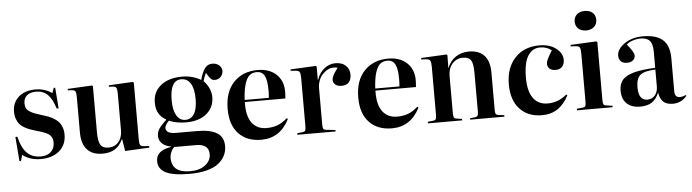

<svg xmlns="http://www.w3.org/2000/svg" viewBox="-55 -1016 5393 1496"><g transform="rotate(-5 2641.5 -268.0)"><path d="M62 15.1 46.9 -173.8 62 -175.8Q84.5 -83.5 125.5 -44.7Q166.5 -5.9 231 -5.9Q280.8 -5.9 310.3 -32.7Q339.8 -59.6 339.8 -106.9Q339.8 -126 333.7 -140.4Q327.6 -154.8 317.1 -164.6Q306.6 -174.3 290.8 -181.9Q274.9 -189.5 258.1 -195.1Q241.2 -200.7 219.7 -206.5Q215.8 -207.5 213.9 -208Q183.6 -216.8 163.6 -224.4Q143.6 -231.9 120.6 -245.1Q97.7 -258.3 84.5 -274.4Q71.3 -290.5 62.3 -315.2Q53.2 -339.8 53.2 -371.1Q53.2 -441.4 101.8 -485.6Q150.4 -529.8 234.9 -529.8Q305.7 -529.8 363.8 -490.2L377.9 -529.8H389.2L401.9 -367.2L386.2 -368.2Q364.3 -441.9 329.1 -477.1Q293.9 -512.2 237.8 -512.2Q191.9 -512.2 166 -490.5Q140.1 -468.8 140.1 -429.2Q140.1 -406.2 148.7 -390.1Q157.2 -374 176 -362.8Q194.8 -351.6 211.4 -345.2Q228 -338.9 257.8 -329.6Q263.2 -328.1 266.1 -327.1Q295.9 -318.4 316.7 -310.3Q337.4 -302.2 360.6 -288.3Q383.8 -274.4 397.7 -258.1Q411.6 -241.7 420.9 -216.6Q430.2 -191.4 430.2 -160.2Q430.2 -79.6 375 -32.7Q319.8 14.2 230 14.2Q145.5 14.2 86.9 -30.8L74.2 15.1Z M712.9 14.2Q634.3 14.2 592.5 -31.2Q550.8 -76.7 550.8 -165V-441.9Q550.8 -475.1 544.7 -486.3Q538.6 -497.6 518.1 -499L484.9 -501L485.8 -512.2L675.8 -522L683.1 -516.1V-155.8Q683.1 -85 700.7 -56.9Q718.3 -28.8 762.7 -28.8Q811 -28.8 841.1 -63.2Q871.1 -97.7 871.1 -154.8V-440.9Q871.1 -473.1 865 -485.4Q858.9 -497.6 838.9 -499L806.2 -501L807.1 -512.2L996.1 -522L1002.9 -516.1V-64.9Q1002.9 -38.6 1009.5 -28.3Q1016.1 -18.1 1036.1 -16.1L1079.1 -13.2V-1L889.2 8.8L874 -85H872.1Q846.7 -32.2 808.6 -9Q770.5 14.2 712.9 14.2Z M1375.5 230Q1244.6 230 1187.5 200Q1130.4 169.9 1130.4 110.8Q1130.4 26.9 1246.6 8.8V4.9Q1200.2 -3.9 1177.2 -28.1Q1154.3 -52.2 1154.3 -85Q1154.3 -115.2 1170.2 -140.1Q1186 -165 1228.5 -205.1V-209Q1152.3 -248.5 1152.3 -346.2Q1152.3 -430.7 1214.8 -480.2Q1277.3 -529.8 1380.4 -529.8Q1462.4 -529.8 1528.3 -491.2Q1543.9 -549.8 1565.9 -579.8Q1587.9 -609.9 1624.5 -609.9Q1655.8 -609.9 1677.2 -592Q1698.7 -574.2 1698.7 -545.9Q1698.7 -520.5 1680.2 -501.2Q1661.6 -481.9 1634.3 -481.9Q1618.2 -481.9 1607.9 -490Q1597.7 -498 1586.4 -515.1L1569.3 -543Q1554.2 -513.7 1545.4 -480Q1570.8 -454.6 1586.7 -420.7Q1602.5 -386.7 1602.5 -352.1Q1602.5 -271 1543.2 -221.4Q1483.9 -171.9 1382.3 -171.9Q1306.2 -171.9 1249.5 -196.8Q1217.3 -163.1 1217.3 -142.1Q1217.3 -97.2 1298.3 -97.2H1457.5Q1564.5 -97.2 1616.5 -64.7Q1668.5 -32.2 1668.5 38.1Q1668.5 77.1 1652.3 110.6Q1636.2 144 1603 171.4Q1569.8 198.7 1511.5 214.4Q1453.1 230 1375.5 230ZM1378.4 -191.9Q1423.8 -191.9 1447.8 -231.4Q1471.7 -271 1471.7 -347.2Q1471.7 -427.7 1445.8 -468.8Q1419.9 -509.8 1372.6 -509.8Q1284.7 -509.8 1284.7 -353Q1284.7 -275.9 1309.6 -233.9Q1334.5 -191.9 1378.4 -191.9ZM1543.5 90.8Q1543.5 11.2 1443.4 11.2H1273.4Q1256.8 25.9 1247.1 48.3Q1237.3 70.8 1237.3 92.8Q1237.3 151.9 1272.9 180.9Q1308.6 210 1381.3 210Q1454.1 210 1498.8 176Q1543.5 142.1 1543.5 90.8Z M1954.6 14.2Q1842.3 14.2 1777.8 -54Q1713.4 -122.1 1713.4 -247.1Q1713.4 -381.3 1784.7 -455.6Q1856 -529.8 1972.2 -529.8Q2063 -529.8 2117.2 -479.5Q2171.4 -429.2 2171.4 -344.2Q2171.4 -318.4 2168.5 -290H1851.6Q1848.1 -181.6 1888.4 -127.4Q1928.7 -73.2 2003.4 -73.2Q2049.3 -73.2 2087.2 -86.7Q2125 -100.1 2165.5 -136.2L2174.3 -128.9Q2101.6 14.2 1954.6 14.2ZM1851.6 -306.2H2040.5Q2043.5 -331.5 2043.5 -360.8Q2043.5 -443.8 2024.7 -479Q2005.9 -514.2 1964.4 -514.2Q1930.2 -514.2 1907.7 -495.8Q1885.3 -477.5 1870.6 -430.9Q1856 -384.3 1851.6 -306.2Z M2237.3 0V-12.2L2280.3 -17.1Q2295.9 -18.6 2300.5 -27.6Q2305.2 -36.6 2305.2 -63V-437Q2305.2 -471.2 2298.6 -483.6Q2292 -496.1 2271 -498L2228 -501L2229 -512.2L2427.2 -522L2433.1 -516.1V-412.1H2435.1Q2454.6 -468.8 2494.1 -499.3Q2533.7 -529.8 2581.1 -529.8Q2630.9 -529.8 2660.6 -502.7Q2690.4 -475.6 2690.4 -431.2Q2690.4 -395 2672.1 -372.6Q2653.8 -350.1 2615.2 -350.1Q2583 -350.1 2565.7 -364.5Q2548.3 -378.9 2548.3 -400.9Q2548.3 -418.9 2558.6 -438.7Q2568.8 -458.5 2595.2 -493.2Q2574.2 -499 2552.5 -496.8Q2530.8 -494.6 2510 -481.4Q2489.3 -468.3 2472.9 -449.7Q2456.5 -431.2 2446.8 -403.6Q2437 -376 2437 -345.2V-62Q2437 -38.1 2442.1 -29.3Q2447.3 -20.5 2464.4 -19L2536.1 -11.2V0Z M2976.1 14.2Q2863.8 14.2 2799.3 -54Q2734.9 -122.1 2734.9 -247.1Q2734.9 -381.3 2806.2 -455.6Q2877.4 -529.8 2993.7 -529.8Q3084.5 -529.8 3138.7 -479.5Q3192.9 -429.2 3192.9 -344.2Q3192.9 -318.4 3189.9 -290H2873Q2869.6 -181.6 2909.9 -127.4Q2950.2 -73.2 3024.9 -73.2Q3070.8 -73.2 3108.6 -86.7Q3146.5 -100.1 3187 -136.2L3195.8 -128.9Q3123 14.2 2976.1 14.2ZM2873 -306.2H3062Q3064.9 -331.5 3064.9 -360.8Q3064.9 -443.8 3046.1 -479Q3027.3 -514.2 2985.8 -514.2Q2951.7 -514.2 2929.2 -495.8Q2906.7 -477.5 2892.1 -430.9Q2877.4 -384.3 2873 -306.2Z M3258.8 0V-12.2L3301.8 -17.1Q3316.9 -18.6 3321.8 -27.8Q3326.7 -37.1 3326.7 -63V-437Q3326.7 -471.7 3320.1 -483.9Q3313.5 -496.1 3292.5 -498L3249.5 -501L3250.5 -512.2L3449.7 -522L3455.6 -516.1L3454.6 -416H3455.6Q3477.5 -471.7 3522 -500.7Q3566.4 -529.8 3624.5 -529.8Q3703.6 -529.8 3744.6 -484.6Q3785.6 -439.5 3785.6 -352.1V-58.1Q3785.6 -34.7 3791.7 -26.4Q3797.9 -18.1 3816.9 -16.1L3856.4 -12.2V0H3588.9V-11.2L3625.5 -15.1Q3642.6 -17.1 3648.2 -25.9Q3653.8 -34.7 3653.8 -58.1V-360.8Q3653.8 -433.1 3636.7 -459.5Q3619.6 -485.8 3572.8 -485.8Q3523.9 -485.8 3491.2 -448.7Q3458.5 -411.6 3458.5 -354V-61Q3458.5 -37.1 3463.6 -28.3Q3468.8 -19.5 3482.9 -18.1L3525.9 -11.2V0Z M4149.4 14.2Q4040.5 14.2 3976.6 -54.7Q3912.6 -123.5 3912.6 -247.1Q3912.6 -376 3983.9 -452.9Q4055.2 -529.8 4175.8 -529.8Q4255.9 -529.8 4305.7 -491.2Q4355.5 -452.6 4355.5 -400.9Q4355.5 -369.1 4338.1 -348.6Q4320.8 -328.1 4286.6 -328.1Q4255.9 -328.1 4239.3 -342.5Q4222.7 -356.9 4222.7 -381.8Q4222.7 -397.5 4232.7 -418.2Q4242.7 -439 4269.5 -482.9Q4231.9 -513.2 4178.7 -513.2Q4119.1 -513.2 4084.5 -458.3Q4049.8 -403.3 4049.8 -287.1Q4049.8 -181.6 4089.1 -127.4Q4128.4 -73.2 4201.7 -73.2Q4285.2 -73.2 4351.6 -129.9L4359.4 -123Q4323.7 -54.2 4272.5 -20Q4221.2 14.2 4149.4 14.2Z M4466.3 -689.9Q4466.3 -724.1 4489 -745.1Q4511.7 -766.1 4550.3 -766.1Q4590.3 -766.1 4612.8 -745.6Q4635.3 -725.1 4635.3 -689.9Q4635.3 -656.2 4611.8 -635Q4588.4 -613.8 4550.3 -613.8Q4512.2 -613.8 4489.3 -634.5Q4466.3 -655.3 4466.3 -689.9ZM4424.3 0V-12.2L4471.2 -17.1Q4486.8 -18.6 4491.5 -27.6Q4496.1 -36.6 4496.1 -63V-437Q4496.1 -471.7 4489.7 -483.9Q4483.4 -496.1 4461.4 -498L4418 -501L4418.9 -512.2L4621.1 -522L4628.4 -516.1V-61Q4628.4 -37.1 4634 -28.3Q4639.6 -19.5 4655.3 -18.1L4703.1 -11.2V0Z M4918 14.2Q4850.6 14.2 4813.2 -21.5Q4775.9 -57.1 4775.9 -122.1Q4775.9 -174.8 4802.5 -206.3Q4829.1 -237.8 4890.9 -254.9Q4952.6 -272 5060.1 -276.9V-402.8Q5060.1 -462.4 5037.8 -488.3Q5015.6 -514.2 4965.8 -514.2Q4935.1 -514.2 4903.3 -503.4Q4871.6 -492.7 4855 -476.1Q4909.2 -414.6 4909.2 -384.8Q4909.2 -364.3 4892.1 -349.6Q4875 -335 4846.2 -335Q4814 -335 4797.4 -351.3Q4780.8 -367.7 4780.8 -396Q4780.8 -446.8 4840.3 -488.3Q4899.9 -529.8 4986.8 -529.8Q5089.4 -529.8 5140.6 -484.9Q5191.9 -439.9 5191.9 -339.8V-82Q5191.9 -33.2 5231.9 -33.2Q5253.4 -33.2 5277.8 -44.9L5283.2 -38.1Q5239.7 14.2 5172.9 14.2Q5124 14.2 5098.4 -10.3Q5072.8 -34.7 5065.9 -83Q5043.9 -30.8 5008.8 -8.3Q4973.6 14.2 4918 14.2ZM4978 -35.2Q5015.1 -35.2 5037.6 -61.8Q5060.1 -88.4 5060.1 -131.8V-263.2Q4975.1 -260.3 4942.1 -233.6Q4909.2 -207 4909.2 -137.2Q4909.2 -35.2 4978 -35.2Z"/></g></svg>

Font: Display Semibold
Style: Regular
Weight: 600
Designer: Latin by Veronika Burian and Jose Scaglione. Greek by Irene Vlachou. Cyrillic by Vera Evstafieva.
Foundry: TypeTogether
Version: Version 3.002